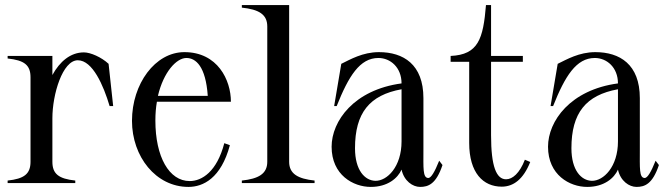

<svg xmlns="http://www.w3.org/2000/svg" viewBox="-20 -720 2628 755"><path d="M186 -84V-255C186 -349 226 -483 286 -483C344 -483 387 -384 411 -303H425L407 -469C379 -495 336 -514 310 -514C257 -514 215 -478 186 -425V-500H10V-490C76 -483 100 -464 100 -416V-84C100 -36 75 -17 10 -10V0H276V-10C211 -17 186 -36 186 -84Z M721 15C779 15 849 -19 884 -149L862 -157C833 -45 774 -8 726 -8C645 -8 591 -103 591 -246C591 -273 593 -297 597 -320H888C888 -405 836 -515 705 -515C590 -515 499 -390 499 -245C499 -104 593 15 721 15ZM601 -343C623 -437 674 -492 713 -492C750 -492 789 -459 797 -343Z M931 -10V0H1217V-10C1152 -17 1117 -36 1117 -84V-700H931V-690C997 -683 1031 -664 1031 -616V-84C1031 -36 996 -17 931 -10Z M1438 15C1504 15 1544 -19 1559 -53C1569 -8 1603 15 1632 15C1664 15 1695 4 1720 -71L1707 -88C1689 -43 1675 -20 1664 -20C1642 -21 1645 -58 1645 -134V-334C1645 -467 1566 -515 1470 -515C1406 -515 1357 -486 1322 -469L1294 -303H1304C1351 -421 1395 -492 1468 -492C1515 -492 1559 -455 1559 -392C1372 -367 1284 -244 1284 -143C1284 -32 1369 15 1438 15ZM1456 -9C1415 -10 1376 -50 1376 -137C1376 -276 1433 -346 1559 -369V-296V-164C1559 -64 1502 -8 1456 -9Z M1752 -477H1825V-158C1825 -40 1880 14 1953 14C1999 14 2038 -15 2065 -83L2044 -92C2023 -38 1995 -15 1970 -15C1932 -15 1911 -65 1911 -188V-477H2036V-500H1911V-700H1891C1880 -567 1861 -505 1752 -500Z M2289 15C2355 15 2395 -19 2410 -53C2420 -8 2454 15 2483 15C2515 15 2546 4 2571 -71L2558 -88C2540 -43 2526 -20 2515 -20C2493 -21 2496 -58 2496 -134V-334C2496 -467 2417 -515 2321 -515C2257 -515 2208 -486 2173 -469L2145 -303H2155C2202 -421 2246 -492 2319 -492C2366 -492 2410 -455 2410 -392C2223 -367 2135 -244 2135 -143C2135 -32 2220 15 2289 15ZM2307 -9C2266 -10 2227 -50 2227 -137C2227 -276 2284 -346 2410 -369V-296V-164C2410 -64 2353 -8 2307 -9Z"/></svg>

Font: Sprat Condesed
Style: Regular
Weight: 400
Width: 3
Designer: Ethan Nakache
Foundry: Collletttivo
Version: Version 2.000;Glyphs 3.2 (3217)